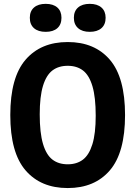

<svg xmlns="http://www.w3.org/2000/svg" viewBox="-20 -968 704 998"><path d="M33.5 -370Q33.5 -565.5 112.8 -657.5Q192 -749.5 332 -749.5Q472 -749.5 551 -657.5Q630 -565.5 630 -370Q630 -174.5 551 -82.5Q472 9.5 332 9.5Q192 9.5 112.8 -82.5Q33.5 -174.5 33.5 -370ZM477.5 -366.5Q477.5 -462.5 460.5 -519.8Q443.5 -577 411.5 -601.5Q379.5 -626 332 -626Q284.5 -626 252.5 -601.8Q220.5 -577.5 203.5 -521.8Q186.5 -466 186.5 -373.5Q186.5 -277.5 203.5 -220.2Q220.5 -163 252.5 -138.5Q284.5 -114 332 -114Q379 -114 411 -138.2Q443 -162.5 460.2 -218.2Q477.5 -274 477.5 -366.5ZM135 -875.5Q135 -910 156.8 -929Q178.5 -948 217.5 -948Q256.5 -948 278 -929Q299.5 -910 299.5 -875.5Q299.5 -840.5 278 -821.5Q256.5 -802.5 217.5 -802.5Q178.5 -802.5 156.8 -821.5Q135 -840.5 135 -875.5ZM364 -875.5Q364 -910 385.8 -929Q407.5 -948 446.5 -948Q485.5 -948 507.2 -929Q529 -910 529 -875.5Q529 -840.5 507.2 -821.5Q485.5 -802.5 446.5 -802.5Q407.5 -802.5 385.8 -821.8Q364 -841 364 -875.5Z"/></svg>

Font: Encode Sans Condensed
Style: Bold
Weight: 700
Width: 3
Designer: Multiple Designers
Foundry: Impallari Type
Version: Version 2.000